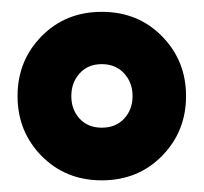

<svg xmlns="http://www.w3.org/2000/svg" viewBox="-20 -710 346 326"><path d="M255.1 -445.3Q214.4 -403.8 152.8 -403.8Q91.3 -403.8 50.5 -445.3Q9.8 -486.8 9.8 -546.9Q9.8 -606.9 50.5 -648.4Q91.3 -689.9 152.8 -689.9Q214.4 -689.9 255.1 -648.4Q295.9 -606.9 295.9 -546.9Q295.9 -486.8 255.1 -445.3ZM115.2 -508.5Q129.4 -493.2 152.8 -493.2Q176.3 -493.2 190.7 -508.5Q205.1 -523.9 205.1 -546.9Q205.1 -569.8 190.7 -585.4Q176.3 -601.1 152.8 -601.1Q129.4 -601.1 115.2 -585.4Q101.1 -569.8 101.1 -546.9Q101.1 -523.9 115.2 -508.5Z"/></svg>

Font: Margherita Black
Style: Regular
Weight: 900
Designer: James Puckett
Foundry: Dunwich Type Founders
Version: Version 1.008;hotconv 1.0.109;makeotfexe 2.5.65596